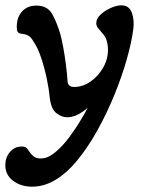

<svg xmlns="http://www.w3.org/2000/svg" viewBox="-54 -426 557 722"><path d="M66 276Q25 276 -4.5 254Q-34 232 -34 195Q-34 166 -16.5 145.5Q1 125 27 125Q39 125 44 129Q49 133 52 138Q60 151 70.5 160.5Q81 170 99 170Q123 170 145.5 153Q168 136 187 114Q204 95 228 59.5Q252 24 276 -21Q254 -2 235 6.5Q216 15 199 15Q178 15 158 -0.5Q138 -16 133 -59Q130 -92 121.5 -132Q113 -172 100.5 -209.5Q88 -247 70 -273Q63 -285 54 -291Q45 -297 28 -299Q16 -300 12.5 -306Q9 -312 9 -325Q9 -361 29 -383Q49 -405 83 -405Q124 -405 142 -373.5Q160 -342 173 -297Q178 -279 183.5 -249.5Q189 -220 193.5 -186Q198 -152 200 -121Q201 -99 225 -99Q257 -99 286 -119Q315 -139 333.5 -171Q352 -203 352 -238Q352 -258 347 -274Q342 -290 330 -302Q320 -314 314 -321.5Q308 -329 308 -339Q308 -356 324 -371Q340 -386 362.5 -396Q385 -406 402 -406Q432 -406 442 -377.5Q452 -349 447 -315Q441 -268 423 -204Q405 -140 376.5 -70Q348 0 311.5 65.5Q275 131 234 180Q199 223 156 249.5Q113 276 66 276Z"/></svg>

Font: Akaya Kanadaka
Style: Regular
Weight: 400
Designer: Vaishnavi Murthy Yerkadithaya, Juan Luis Blanco Aristondo
Version: Version 1.002; ttfautohint (v1.8.3)